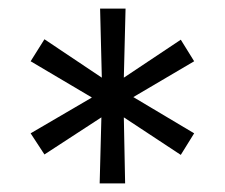

<svg xmlns="http://www.w3.org/2000/svg" viewBox="-20 -720 522 445"><path d="M211 -295 215 -448 83 -362 51 -411 193 -494 51 -578 83 -629 216 -540 212 -700H271L267 -540L399 -628L430 -578L289 -495L430 -411L399 -361L267 -448L270 -295Z"/></svg>

Font: SUSE Thin
Style: Regular
Weight: 400
Version: Version 1.000